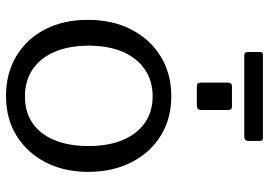

<svg xmlns="http://www.w3.org/2000/svg" viewBox="-148 -737 895 639"><g transform="rotate(90 299.5 -417.5)"><path d="M299 10Q224 10 166.5 -24.5Q109 -59 77.5 -120.5Q46 -182 46 -262Q46 -345 78.5 -407.5Q111 -470 168 -505Q225 -540 300 -540Q376 -540 432.5 -504.5Q489 -469 520.5 -406.5Q552 -344 552 -263Q552 -183 520 -121.5Q488 -60 431.5 -25Q375 10 299 10ZM301 -53Q353 -53 390 -78.5Q427 -104 446.5 -151.5Q466 -199 466 -265Q466 -331 446 -378.5Q426 -426 389 -452Q352 -478 300 -478Q249 -478 211 -452Q173 -426 152.5 -378.5Q132 -331 132 -265Q132 -200 152.5 -152Q173 -104 211 -78.5Q249 -53 301 -53ZM346 -729V-641Q346 -632 342.5 -628.5Q339 -625 328 -625H270Q261 -625 258 -628Q255 -631 255 -639V-728Q255 -742 267 -742H335Q346 -742 346 -729ZM449 -835V-796Q449 -783 434 -783H164Q158 -783 155.5 -786Q153 -789 153 -795V-834Q153 -845 161 -845H441Q449 -845 449 -835Z"/></g></svg>

Font: Libre Franklin Thin
Style: Regular
Weight: 400
Version: Version 3.000